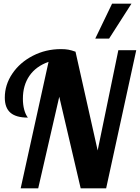

<svg xmlns="http://www.w3.org/2000/svg" viewBox="-20 -1020 758 1040"><path d="M587 -1000 496 -811H571L692 -1000ZM243 -685 92 0H187L301 -496L417 0H555L718 -748H621L509 -205L389 -740C374.3 -745.3 361.3 -749 350 -751C338.7 -753 325.3 -754 310 -754C255.3 -754 204.7 -742 158 -718C111.3 -694 74.3 -661.8 47 -621.5C19.7 -581.2 6 -537.7 6 -491C6 -454.3 16.2 -427.2 36.5 -409.5C56.8 -391.8 88.3 -383 131 -383C122.3 -394.3 115.7 -408.8 111 -426.5C106.3 -444.2 104 -463.7 104 -485C104 -533.7 115.8 -575.2 139.5 -609.5C163.2 -643.8 197.7 -669 243 -685Z"/></svg>

Font: DonutKreme
Style: Regular
Weight: 400
Designer: Impallari Type
Foundry: Impallari Type
Version: Version 2.100